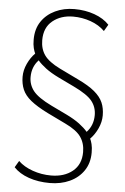

<svg xmlns="http://www.w3.org/2000/svg" viewBox="-60 -755 643 985"><g transform="rotate(5 261.5 -262.0)"><path d="M234 188Q174 188 125.5 171Q77 154 48 123L68 89Q97 117 142.5 133Q188 149 237 149Q305 149 348 114Q391 79 391 15Q391 -30 368.5 -62.5Q346 -95 287 -123L192 -169Q136 -197 104.5 -222.5Q73 -248 60.5 -277.5Q48 -307 48 -343Q48 -377 63.5 -410.5Q79 -444 102 -467Q97 -477 92.5 -494.5Q88 -512 88 -538Q88 -593 114 -631.5Q140 -670 184.5 -691Q229 -712 283 -712Q339 -712 386.5 -695Q434 -678 463 -647L443 -613Q414 -642 370.5 -657.5Q327 -673 280 -673Q217 -673 174.5 -638.5Q132 -604 132 -539Q132 -494 154.5 -462Q177 -430 236 -401L331 -355Q388 -328 419 -302Q450 -276 462.5 -247Q475 -218 475 -181Q475 -147 459.5 -113.5Q444 -80 421 -57Q426 -47 430.5 -29.5Q435 -12 435 14Q435 68 408.5 107Q382 146 336.5 167Q291 188 234 188ZM89 -345Q89 -305 114 -273.5Q139 -242 209 -208L290 -169Q331 -149 357.5 -129Q384 -109 400 -90Q434 -126 434 -179Q434 -220 409.5 -251Q385 -282 314 -316L233 -355Q192 -375 165.5 -395Q139 -415 123 -434Q89 -398 89 -345Z"/></g></svg>

Font: Nunito Sans ExtraLight
Style: Regular
Weight: 200
Designer: Vernon Adams
Foundry: Vernon Adams
Version: Version 3.006; ttfautohint (v1.8.3)